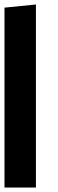

<svg xmlns="http://www.w3.org/2000/svg" viewBox="-20 -835 259 855"><path d="M140 -815 0 -801V0H140Z"/></svg>

Font: MintSans
Style: Bold
Weight: 700
Version: Version 2.0